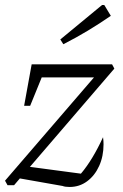

<svg xmlns="http://www.w3.org/2000/svg" viewBox="-20 -737 491 764"><path d="M10 0 0 -18 354 -429H146L100 -316H76L106 -481H426L435 -464L99 -73L302 -46Q348 -100 390 -191Q391 -184 391.5 -177Q392 -170 392 -163Q392 -115 374.5 -76.5Q357 -38 326.5 -15.5Q296 7 257 7Q239 7 229 3L59 -27L36 0ZM232 -561 220 -580 386 -717H395L421 -674Q376 -643 329.5 -615Q283 -587 232 -561Z"/></svg>

Font: Piazzolla Light
Style: Italic
Weight: 300
Italic angle: -11.3°
Designer: Juan Pablo del Peral
Foundry: Huerta Tipografica
Version: Version 1.330